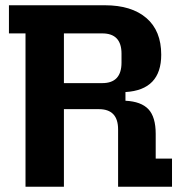

<svg xmlns="http://www.w3.org/2000/svg" viewBox="-20 -710 695 730"><path d="M77 0V-583H14V-690H379Q480 -690 536.5 -641.5Q593 -593 593 -502Q593 -435 559 -399.5Q525 -364 457 -360V-327Q517 -324 544.5 -294.5Q572 -265 572 -201V-107H634V0H429V-218Q429 -295 356 -295H223V0ZM369 -394Q442 -394 442 -472V-506Q442 -583 369 -583H223V-394Z"/></svg>

Font: Mozilla Headline ExtraLight
Style: Regular
Weight: 200
Designer: Studio DRAMA
Foundry: Studio DRAMA
Version: Version 1.000